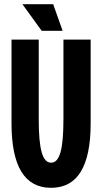

<svg xmlns="http://www.w3.org/2000/svg" viewBox="-20 -889 488 917"><path d="M413 -300V-700H283V-320C283 -175 265 -112 224 -112C183 -112 165 -175 165 -320V-700H35V-300C35 -94 98 8 224 8C350 8 413 -94 413 -300ZM87 -869 179 -742H279L234 -869Z"/></svg>

Font: Jakob Semi-Condensed
Style: Regular
Weight: 400
Width: 4
Designer: Alan Madić
Foundry: X Cicéro
Version: Version 1.000;Glyphs 3.1.2 (3151)